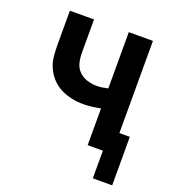

<svg xmlns="http://www.w3.org/2000/svg" viewBox="-121 -612 742 830"><g transform="rotate(20 250.0 -196.5)"><path d="M400 127V0H330V-169Q310 -165 290.5 -162.5Q271 -160 251 -160Q224 -160 197.5 -165.5Q171 -171 147 -183Q123 -195 104.5 -215Q86 -235 75 -259.5Q64 -284 61.5 -311Q59 -338 59 -365V-520H170V-365Q170 -343 175.5 -321Q181 -299 196.5 -283.5Q212 -268 234 -261Q256 -254 278 -254Q291 -254 304 -256Q317 -258 330 -261V-520H441V-96H489V127Z"/></g></svg>

Font: Iosevka SS08 Regular
Style: Bold
Weight: 700
Monospace: yes
Designer: Belleve Invis
Foundry: Belleve Invis
Version: Version 16.3.4; ttfautohint (v1.8.4)